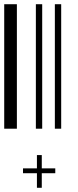

<svg xmlns="http://www.w3.org/2000/svg" viewBox="-20 -610 370 910"><path d="M0 0V-590H60V0ZM150 0V-590H180V0ZM240 0V-590H270V0ZM155 211H89V188H155V125H178V188H242V211H178V280H155Z"/></svg>

Font: Libre Barcode 128 Text
Style: Regular
Weight: 400
Version: Version 1.005; ttfautohint (v1.8.3)